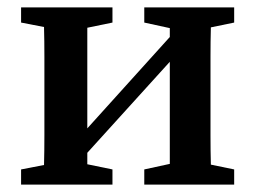

<svg xmlns="http://www.w3.org/2000/svg" viewBox="-20 -499 690 519"><path d="M370 -438V-479H613V-438L550 -425Q549 -388 549 -345Q549 -302 549 -269V-210Q549 -177 549 -134Q549 -91 550 -54L613 -41V0H370V-41L439 -56V-332L216 -86V-55L284 -41V0H37V-41L99 -53Q100 -91 100 -134Q100 -177 100 -210V-269Q100 -302 100 -345.5Q100 -389 99 -426L37 -438V-479H284V-438L216 -424V-152L439 -399V-423Z"/></svg>

Font: Source Serif Pro SemiBold
Style: Regular
Weight: 600
Designer: Frank Grießhammer
Foundry: Adobe Systems Incorporated
Version: Version 3.001;hotconv 1.0.111;makeotfexe 2.5.65597